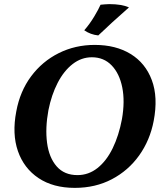

<svg xmlns="http://www.w3.org/2000/svg" viewBox="-20 -903 782 932"><path d="M343 9Q238 9 167 -38.5Q96 -86 67 -169.5Q38 -253 59 -362Q77 -460 131 -532.5Q185 -605 265 -645Q345 -685 440 -685Q542 -685 614 -641Q686 -597 717 -514Q748 -431 726 -316Q708 -222 655.5 -148.5Q603 -75 523 -33Q443 9 343 9ZM356 -53Q410 -53 453.5 -87.5Q497 -122 527 -183.5Q557 -245 572 -325Q587 -411 573.5 -478.5Q560 -546 522 -585.5Q484 -625 426 -625Q375 -625 332.5 -592Q290 -559 260 -501Q230 -443 215 -368Q199 -281 208.5 -209.5Q218 -138 255 -95.5Q292 -53 356 -53ZM457 -731Q419 -735 389 -756Q416 -787 437.5 -823Q459 -859 468 -880Q479 -881 490 -882Q501 -883 511 -883Q571 -883 606 -867Q565 -831 526 -795.5Q487 -760 457 -731Z"/></svg>

Font: Vollkorn
Style: Bold Italic
Weight: 700
Italic angle: -11°
Designer: Friedrich Althausen
Foundry: Friedrich Althausen
Version: Version 5.000; ttfautohint (v1.8.3)